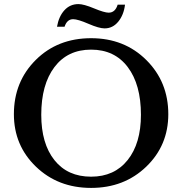

<svg xmlns="http://www.w3.org/2000/svg" viewBox="-20 -911 891 940"><path d="M426 -724Q589 -724 696.5 -617Q804 -510 804 -352Q804 -199 696 -95Q588 9 426 9Q264 9 156 -95Q48 -199 48 -352Q48 -511 155 -617.5Q262 -724 426 -724ZM426 -46Q540 -46 605 -127.5Q670 -209 670 -349Q670 -497 605.5 -582.5Q541 -668 426 -668Q311 -668 246.5 -582.5Q182 -497 182 -349Q182 -208 246.5 -127Q311 -46 426 -46ZM296 -780H259Q268 -831 295.5 -861Q323 -891 364 -891Q390 -891 440.5 -870Q491 -849 512 -849Q544 -849 556 -888H592Q586 -838 559 -805Q532 -772 492 -772Q465 -772 413 -794.5Q361 -817 338 -817Q308 -817 296 -780Z"/></svg>

Font: Kolar Light
Style: Regular
Weight: 300
Designer: Ramakrishna Saiteja (Kannada); Shiva Nallaperumal (Latin)
Foundry: Indian Type Foundry
Version: Version 1.001;PS 1.0;hotconv 1.0.88;makeotf.lib2.5.647800